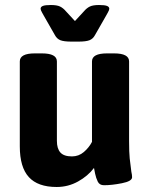

<svg xmlns="http://www.w3.org/2000/svg" viewBox="-20 -738 597 766"><path d="M59 -154V-493Q59 -525 119 -525H147Q207 -525 207 -493V-176Q207 -145 221 -129.5Q235 -114 267 -114Q294 -114 314.5 -131.5Q335 -149 347 -172V-493Q347 -525 407 -525H435Q495 -525 495 -493V-176Q495 -130 497.5 -106Q500 -82 504 -53Q507 -40 507 -31Q507 -15 466.5 -7Q426 1 395 1Q377 1 370 -13.5Q363 -28 359.5 -45Q356 -62 355 -68Q331 -36 291.5 -14Q252 8 206 8Q131 8 95 -31.5Q59 -71 59 -154ZM199 -598 155 -675Q154 -677 148 -687.5Q142 -698 142 -703Q142 -711 151.5 -714.5Q161 -718 183 -718Q207 -718 219.5 -712Q232 -706 243 -693L279 -654L315 -693Q326 -706 338.5 -712Q351 -718 375 -718Q397 -718 406.5 -714.5Q416 -711 416 -703Q416 -698 410 -687.5Q404 -677 403 -675L359 -598Q351 -583 337 -577.5Q323 -572 293 -572H265Q235 -572 221 -577.5Q207 -583 199 -598Z"/></svg>

Font: Asap-Bold
Style: Bold
Weight: 700
Designer: Pablo Cosgaya
Foundry: Omnibus-Type
Version: Version 2.000; ttfautohint (v1.8)